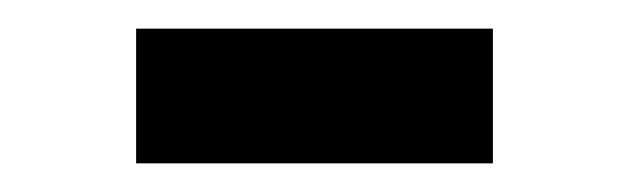

<svg xmlns="http://www.w3.org/2000/svg" viewBox="-20 -340 439 134"><path d="M75 -226V-320H324V-226Z"/></svg>

Font: TikTok Sans 24pt Medium
Style: Regular
Weight: 500
Version: Version 4.000